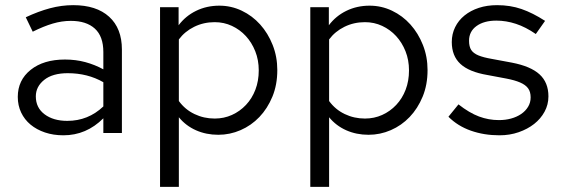

<svg xmlns="http://www.w3.org/2000/svg" viewBox="-20 -516 2184 745"><path d="M226 9Q187 9 154.5 -2Q122 -13 98.5 -32.5Q75 -52 62 -79.5Q49 -107 49 -140Q49 -205 99 -245Q149 -285 232 -285Q274 -285 311 -275Q348 -265 381 -247V-314Q381 -375 348 -405Q315 -435 255 -435Q220 -435 184.5 -424.5Q149 -414 107 -393Q100 -407 93.5 -421Q87 -435 80 -449Q129 -472 174 -484Q219 -496 264 -496Q354 -496 403.5 -451Q453 -406 453 -324V0H381V-57Q315 9 226 9ZM119 -142Q119 -98 153 -72.5Q187 -47 241 -47Q322 -47 381 -103V-197Q320 -232 243 -232Q184 -232 151.5 -206Q119 -180 119 -142Z M601 209V-488H673V-418Q700 -454 741 -474Q782 -494 831 -494Q877 -494 918 -474.5Q959 -455 989.5 -421Q1020 -387 1038 -341.5Q1056 -296 1056 -244Q1056 -187 1037 -141Q1018 -95 986.5 -62Q955 -29 913.5 -11Q872 7 827 7Q780 7 740.5 -10.5Q701 -28 674 -61V209ZM813 -430Q770 -430 733.5 -412Q697 -394 674 -363V-124Q698 -91 734.5 -73.5Q771 -56 813 -56Q849 -56 880 -70Q911 -84 934.5 -109Q958 -134 971 -168Q984 -202 984 -243Q984 -283 970.5 -317Q957 -351 934 -376Q911 -401 880 -415.5Q849 -430 813 -430Z M1184 209V-488H1256V-418Q1283 -454 1324 -474Q1365 -494 1414 -494Q1460 -494 1501 -474.5Q1542 -455 1572.5 -421Q1603 -387 1621 -341.5Q1639 -296 1639 -244Q1639 -187 1620 -141Q1601 -95 1569.5 -62Q1538 -29 1496.5 -11Q1455 7 1410 7Q1363 7 1323.5 -10.5Q1284 -28 1257 -61V209ZM1396 -430Q1353 -430 1316.5 -412Q1280 -394 1257 -363V-124Q1281 -91 1317.5 -73.5Q1354 -56 1396 -56Q1432 -56 1463 -70Q1494 -84 1517.5 -109Q1541 -134 1554 -168Q1567 -202 1567 -243Q1567 -283 1553.5 -317Q1540 -351 1517 -376Q1494 -401 1463 -415.5Q1432 -430 1396 -430Z M1720 -63 1759 -111Q1801 -78 1838.5 -64Q1876 -50 1916 -50Q1941 -50 1963 -56Q1985 -62 2002 -73.5Q2019 -85 2029 -101.5Q2039 -118 2039 -138Q2039 -160 2029 -173.5Q2019 -187 1998 -196Q1977 -205 1945.5 -211Q1914 -217 1871 -225Q1800 -237 1766.5 -268Q1733 -299 1733 -353Q1733 -384 1746 -410.5Q1759 -437 1782.5 -456Q1806 -475 1838 -485.5Q1870 -496 1909 -496Q1960 -496 2003.5 -481Q2047 -466 2095 -435L2059 -384Q2020 -411 1982 -423.5Q1944 -436 1906 -436Q1858 -436 1829 -415Q1800 -394 1800 -358Q1800 -335 1808.5 -322Q1817 -309 1836.5 -301Q1856 -293 1888 -287.5Q1920 -282 1966 -273Q2039 -259 2073.5 -227.5Q2108 -196 2108 -142Q2108 -110 2093 -82.5Q2078 -55 2052.5 -35Q2027 -15 1992.5 -3Q1958 9 1918 9Q1858 9 1807 -9Q1756 -27 1720 -63Z"/></svg>

Font: Rosa Sans Light
Style: Regular
Weight: 300
Designer: Pentagram / MCKL
Foundry: Pentagram / MCKL
Version: Version 1.005;September 16, 2019;FontCreator 11.5.0.2425 64-